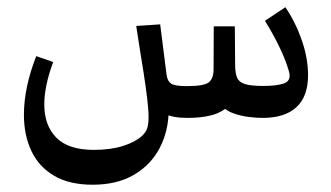

<svg xmlns="http://www.w3.org/2000/svg" viewBox="-20 -320 905 525"><path d="M233.4 185.1Q169.4 185.1 127.7 160.4Q85.9 135.7 65.7 92.5Q45.4 49.3 45.4 -5.9Q45.4 -80.6 79.1 -166.5L125.5 -150.4Q101.1 -85 101.1 -34.2Q101.1 22.9 134 56.4Q167 89.8 236.3 89.8Q282.7 89.8 316.2 79.1Q349.6 68.4 367.2 52.7Q379.4 41.5 382.8 29.8Q386.2 18.1 386.2 0Q386.2 -20.5 382.3 -52.2Q378.4 -84 373 -119.1Q367.7 -151.9 362.5 -184.3Q357.4 -216.8 352.5 -249L418 -253.4L435.5 -115.2Q438 -97.2 449 -90.8Q460 -84.5 491.2 -84.5Q538.1 -84.5 551 -95Q564 -105.5 564 -130.9L564.5 -248H622.1L623 -138.7Q623.5 -119.1 628.4 -107.4Q633.3 -95.7 649.4 -90.3Q665.5 -85 698.7 -85Q720.2 -85 734.1 -86.9Q748 -88.9 756.3 -91.8Q772 -97.7 772 -112.8Q772 -117.7 770.3 -124Q768.6 -130.4 766.1 -137.7Q759.3 -159.2 744.1 -191.2Q729 -223.1 704.6 -263.2L760.3 -300.3Q787.6 -260.3 804.9 -210.9Q822.3 -161.6 822.3 -113.8Q822.3 -56.2 790.5 -26.9Q758.8 2.4 698.2 2.4Q681.2 2.4 660.2 -0.2Q639.2 -2.9 619.9 -9.5Q600.6 -16.1 588.4 -28.3L606.4 -30.3Q584 -11.2 556.4 -4.4Q528.8 2.4 492.7 2.4Q472.7 2.4 457 -0.5Q441.4 -3.4 429.7 -8.8L441.4 -20Q440.9 38.6 416.5 85Q392.1 131.3 345.9 158.2Q299.8 185.1 233.4 185.1Z"/></svg>

Font: Markazi Text Medium
Style: Regular
Weight: 500
Designer: Borna Izadpanah (Arabic designer), Fiona Ross (Arabic design director) and Florian Runge (Latin designer)
Foundry: Borna Izadpanah and Florian Runge
Version: Version 1.001